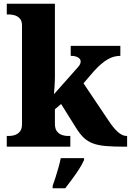

<svg xmlns="http://www.w3.org/2000/svg" viewBox="-20 -780 697 1021"><path d="M16 0V-57H30Q42 -57 57.5 -61.5Q73 -66 85 -79.5Q97 -93 97 -120V-644Q97 -670 84.5 -682.5Q72 -695 56.5 -699Q41 -703 30 -703H16V-760H272V-377Q272 -364 271.5 -348.5Q271 -333 270 -318.5Q269 -304 268 -293.5Q267 -283 267 -279L393 -421Q400 -429 403.5 -435Q407 -441 408 -445.5Q409 -450 409 -453Q409 -466 395 -474.5Q381 -483 356 -483V-536H620V-483Q603 -483 586 -478.5Q569 -474 552 -464Q535 -454 517 -438.5Q499 -423 479 -401L424 -337L557 -139Q584 -98 607.5 -77.5Q631 -57 653 -57H656V0H642Q583 0 542.5 -3.5Q502 -7 474 -17.5Q446 -28 425.5 -47.5Q405 -67 385 -99L305 -227L272 -199V-122Q272 -94 284 -80Q296 -66 312 -61.5Q328 -57 338 -57H354V0ZM260 208Q267 189 275.5 162.5Q284 136 291.5 109Q299 82 303 61H427V71Q418 92 401 118.5Q384 145 364 172Q344 199 327 221H260Z"/></svg>

Font: Noto Serif Armenian ExtraBold
Style: Regular
Weight: 800
Version: Version 2.007